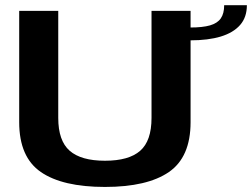

<svg xmlns="http://www.w3.org/2000/svg" viewBox="-20 -717 972 740"><path d="M384.5 3.5Q547.5 3.5 631 -54Q714.5 -111.5 714.5 -246V-675H564V-262.5Q564 -174 520.2 -135.8Q476.5 -97.5 384.5 -97.5Q292.5 -97.5 248.5 -136Q204.5 -174.5 204.5 -262.5V-675H54V-246Q54 -111.5 137.5 -54Q221 3.5 384.5 3.5ZM713 -611V-561.5Q782.5 -561.5 831 -576.2Q879.5 -591 905.5 -620.8Q931.5 -650.5 931.5 -697H844Q844 -665 831 -646.2Q818 -627.5 789.5 -619.2Q761 -611 713 -611Z"/></svg>

Font: Anybody SemiExpanded SemiBold
Style: Regular
Weight: 600
Width: 6
Designer: Tyler Finck
Foundry: Etcetera Type Company
Version: Version 1.113;gftools[0.9.25]